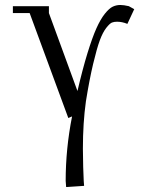

<svg xmlns="http://www.w3.org/2000/svg" viewBox="-20 -464 606 778"><path d="M32.2 -411.1V-439H178.2V-411.1L293.9 -95.2Q314.5 -183.6 334.2 -247.8Q354 -312 370.6 -349.1Q387.2 -386.2 404.8 -408.2Q422.4 -430.2 436.8 -437Q451.2 -443.8 467.8 -443.8Q481.4 -443.8 502 -439L523.9 -426.8L496.1 -367.2Q475.1 -376 454.1 -376Q442.4 -376 433.6 -372.6Q424.8 -369.1 410.6 -351.1Q396.5 -333 384.5 -300.8Q372.6 -268.6 357.4 -205.1Q342.3 -141.6 328.1 -53.2Q315.9 34.7 315.9 138.2Q315.9 175.3 317.1 212.9Q318.4 250.5 319.3 269.5L320.8 289.1L248 293.9L246.1 269Q246.1 138.7 272 7.8L256.8 14.2L100.1 -411.1Z"/></svg>

Font: Dehuti
Style: Book
Weight: 400
Version: Version 1.2